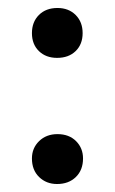

<svg xmlns="http://www.w3.org/2000/svg" viewBox="-20 -449 288 481"><path d="M124 -429Q152 -429 169.5 -411.5Q187 -394 187 -366Q187 -338 169.5 -321Q152 -304 123 -304Q95 -304 77.5 -321Q60 -338 60 -366Q60 -394 77.5 -411.5Q95 -429 124 -429ZM123 12Q96 12 78 -5.5Q60 -23 60 -52Q60 -78 78 -95.5Q96 -113 124 -113Q153 -113 170.5 -95.5Q188 -78 188 -52Q188 -23 170 -5.5Q152 12 123 12Z"/></svg>

Font: Alice
Style: Regular
Weight: 400
Designer: Cyreal (www.cyreal.org)
Foundry: Cyreal (www.cyreal.org)
Version: Version 1.010